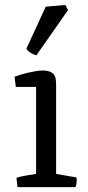

<svg xmlns="http://www.w3.org/2000/svg" viewBox="-20 -767 361 787"><path d="M128.9 -540Q119.1 -543 107.4 -549.3Q95.7 -555.7 87.9 -566.9L167.5 -739.7L248 -746.6L258.8 -725.6ZM47.4 -38.1Q65.9 -44.4 87.6 -47.6Q109.4 -50.8 127.9 -54.2V-410.6H44.9L39.6 -452.6Q48.8 -456.1 63.7 -460.7Q78.6 -465.3 94.7 -469Q110.8 -472.7 126.5 -475.3Q142.1 -478 153.3 -478Q174.3 -478 185.8 -472.7Q197.3 -467.3 202.4 -459.5Q207.5 -451.7 208.5 -442.4Q209.5 -433.1 210 -425.8V-54.2L293.9 -39.6Q294.9 -29.8 293.9 -19Q293 -8.3 289.6 0H51.8Z"/></svg>

Font: Fjord
Style: One
Weight: 400
Designer: Viktoriya Grabowska
Foundry: Viktoriya Grabowska
Version: Version 1.002